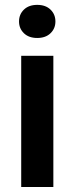

<svg xmlns="http://www.w3.org/2000/svg" viewBox="-20 -753 300 773"><path d="M56.6 -666.5Q56.6 -695.3 76.4 -714.4Q96.2 -733.4 129.9 -733.4Q163.6 -733.4 183.3 -714.4Q203.1 -695.3 203.1 -666.5Q203.1 -638.2 183.3 -619.1Q163.6 -600.1 129.9 -600.1Q96.2 -600.1 76.4 -619.1Q56.6 -638.2 56.6 -666.5ZM194.8 -528.3V0H65.4V-528.3Z"/></svg>

Font: Vazirmatn RD UI FD SemiBold
Style: Regular
Weight: 600
Designer: Saber Rastikerdar
Foundry: Saber Rastikerdar
Version: Version 33.003